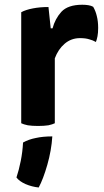

<svg xmlns="http://www.w3.org/2000/svg" viewBox="-20 -538 448 826"><path d="M206.1 -416Q204.1 -416 198.2 -416Q195.3 -439.5 188.5 -507.8Q152.3 -507.8 122.1 -502Q90.8 -496.1 71.3 -485.4Q71.3 -468.8 71.3 -436.5Q71.3 -329.1 71.3 -7.8Q81.1 -2.9 99.6 1Q118.2 3.9 143.6 3.9Q169.9 3.9 188.5 1Q206.1 -2.9 215.8 -7.8Q215.8 -100.6 215.8 -287.1Q230.5 -326.2 257.8 -349.6Q286.1 -374 324.2 -374Q347.7 -374 363.3 -369.1Q378.9 -365.2 392.6 -357.4Q396.5 -367.2 399.4 -381.8Q402.3 -396.5 402.3 -418Q402.3 -446.3 396.5 -468.8Q391.6 -490.2 380.9 -508.8Q372.1 -513.7 360.4 -515.6Q348.6 -517.6 334 -517.6Q272.5 -517.6 244.1 -487.3Q216.8 -457 206.1 -416ZM79.1 75.2Q77.1 115.2 69.3 154.3Q61.5 193.4 50.8 225.6Q63.5 242.2 89.8 253.9Q117.2 265.6 146.5 268.6Q166 232.4 183.6 170.9Q201.2 109.4 205.1 48.8Q164.1 48.8 133.8 55.7Q103.5 61.5 79.1 75.2Z"/></svg>

Font: cl
Style: Bold
Weight: 400
Designer: Mitja Miklavcic
Version: Version 7.504; 2011; Build 1021